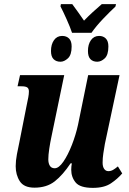

<svg xmlns="http://www.w3.org/2000/svg" viewBox="-20 -900 623 930"><path d="M329 -741Q320 -768 303 -806Q286 -844 273 -869L275 -880H330Q341 -866 358 -841.5Q375 -817 387 -800Q407 -821 430 -842Q453 -863 473 -880H542L539 -868Q514 -845 480 -809.5Q446 -774 423 -741ZM273 -601Q252 -601 239.5 -613.5Q227 -626 227 -653Q227 -685 241.5 -705.5Q256 -726 281 -726Q302 -726 314.5 -713.5Q327 -701 327 -675Q327 -634 309 -617.5Q291 -601 273 -601ZM451 -601Q430 -601 418 -613.5Q406 -626 406 -653Q406 -685 420.5 -705.5Q435 -726 460 -726Q480 -726 492.5 -713.5Q505 -701 505 -675Q505 -634 487.5 -617.5Q470 -601 451 -601ZM430 10Q368 10 346.5 -16Q325 -42 325 -78Q325 -93 328 -109H322Q284 -52 245 -21.5Q206 9 147 9Q96 9 76 -22Q56 -53 56 -95Q56 -121 62 -153Q68 -185 74 -212L109 -389Q114 -413 117 -428.5Q120 -444 120 -457Q120 -471 112 -476.5Q104 -482 84 -482H65L77 -536H291L229 -237Q223 -209 218.5 -179Q214 -149 214 -128Q214 -109 221.5 -97Q229 -85 245 -85Q265 -85 287 -117Q309 -149 328 -197.5Q347 -246 358 -296L407 -536H559L488 -203Q484 -180 480.5 -157Q477 -134 477 -112Q477 -93 484.5 -82Q492 -71 505 -71Q517 -71 527.5 -77Q538 -83 551 -94L572 -60Q550 -34 517.5 -12Q485 10 430 10Z"/></svg>

Font: Noto Serif ExtraCondensed ExtraBold
Style: Italic
Weight: 800
Width: 2
Italic angle: -12°
Designer: Monotype Design Team
Foundry: Monotype Imaging Inc.
Version: Version 2.013